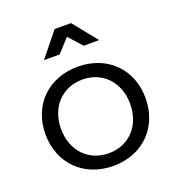

<svg xmlns="http://www.w3.org/2000/svg" viewBox="-135 -856 889 968"><g transform="rotate(-20 309.5 -372.0)"><path d="M311 -689 375 -618H458L354 -747H266L162 -618H246ZM310 -529C152 -529 41 -420 41 -264C41 -107 152 3 310 3C467 3 578 -107 578 -264C578 -420 467 -529 310 -529ZM310 -65C201 -65 124 -145 124 -263C124 -379 201 -460 310 -460C418 -460 495 -379 495 -263C495 -145 418 -65 310 -65Z"/></g></svg>

Font: Juman Normal
Style: Regular
Weight: 300
Designer: Bandar Raffah (Arabic) Julieta Ulanovsky (Latin)
Foundry: Caramella
Version: Version 5.022;PS 005.022;hotconv 1.0.88;makeotf.lib2.5.64775